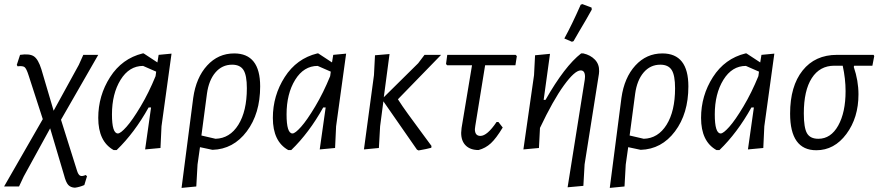

<svg xmlns="http://www.w3.org/2000/svg" viewBox="-52 -726 4291 938"><path d="M-32 185 157 -144 88 -357Q77 -392 67.5 -398.5Q58 -405 34 -402L30 -409L46 -458Q93 -465 114 -450.5Q135 -436 150 -388L210 -185L333 -409L355 -458H428L246 -141L324 107Q330 127 339 132Q348 137 367 129L373 135L360 178Q337 188 314 191Q293 190 281.5 177.5Q270 165 261 130L193 -99L64 136L41 185Z M503 7Q428 -35 428 -150Q428 -259 486 -349.5Q544 -440 645 -465H650L717 -421L723 -458L786 -464L737 -109L732 -3L657 4L686 -201H674Q605 -77 518 7ZM495 -167Q495 -74 524 -74Q537 -74 566 -106.5Q595 -139 635 -206Q675 -273 708 -354L711 -376L647 -404Q579 -404 537 -336Q495 -268 495 -167Z M835 192 892 -248Q906 -347 960 -406Q1014 -465 1092 -465Q1219 -465 1219 -304Q1219 -171 1153.5 -84Q1088 3 986 6L925 -7L913 78L907 185ZM959 -268 932 -64 1001 -48Q1071 -50 1112.5 -116.5Q1154 -183 1154 -295Q1154 -358 1137.5 -384Q1121 -410 1082 -410Q1033 -410 1000.5 -372Q968 -334 959 -268Z M1356 7Q1281 -35 1281 -150Q1281 -259 1339 -349.5Q1397 -440 1498 -465H1503L1570 -421L1576 -458L1639 -464L1590 -109L1585 -3L1510 4L1539 -201H1527Q1458 -77 1371 7ZM1348 -167Q1348 -74 1377 -74Q1390 -74 1419 -106.5Q1448 -139 1488 -206Q1528 -273 1561 -354L1564 -376L1500 -404Q1432 -404 1390 -336Q1348 -268 1348 -167Z M1726 4 1775 -359 1780 -456 1851 -462 1823 -251 1991 -417 2022 -458H2103L1892 -241Q1913 -208 1941 -169.5Q1969 -131 2005.5 -81.5Q2042 -32 2056 -13L2055 -4Q2033 2 1993 9L1985 5L1821 -231L1805 -109L1799 -3Z M2286 7Q2246 7 2223.5 -15Q2201 -37 2201 -77L2203 -101L2254 -407H2133L2127 -413L2133 -458H2467L2473 -452L2466 -407H2318L2270 -111L2268 -95Q2268 -62 2295 -62Q2328 -62 2374 -130H2383L2404 -103Q2372 -50 2346 -26Q2320 -2 2286 7Z M2785 -703 2793 -706 2838 -689 2839 -679Q2826 -655 2811 -629.5Q2796 -604 2778 -573.5Q2760 -543 2750 -525L2742 -522L2705 -538Q2741 -603 2785 -703ZM2635 -463 2604 -238H2613Q2707 -403 2787 -465H2798Q2833 -457 2854.5 -434.5Q2876 -412 2875 -378L2874 -365L2804 77L2798 182L2721 189L2805 -338L2806 -351Q2806 -382 2785 -382Q2756 -382 2703 -309Q2650 -236 2586 -101L2581 -3L2505 4L2557 -359L2562 -456Z M2927 192 2984 -248Q2998 -347 3052 -406Q3106 -465 3184 -465Q3311 -465 3311 -304Q3311 -171 3245.5 -84Q3180 3 3078 6L3017 -7L3005 78L2999 185ZM3051 -268 3024 -64 3093 -48Q3163 -50 3204.5 -116.5Q3246 -183 3246 -295Q3246 -358 3229.5 -384Q3213 -410 3174 -410Q3125 -410 3092.5 -372Q3060 -334 3051 -268Z M3448 7Q3373 -35 3373 -150Q3373 -259 3431 -349.5Q3489 -440 3590 -465H3595L3662 -421L3668 -458L3731 -464L3682 -109L3677 -3L3602 4L3631 -201H3619Q3550 -77 3463 7ZM3440 -167Q3440 -74 3469 -74Q3482 -74 3511 -106.5Q3540 -139 3580 -206Q3620 -273 3653 -354L3656 -376L3592 -404Q3524 -404 3482 -336Q3440 -268 3440 -167Z M3936 8Q3808 8 3808 -171Q3808 -305 3869 -381.5Q3930 -458 4037 -458H4216L4219 -452L4210 -405H4121L4119 -399Q4142 -332 4142 -265Q4142 -151 4083 -71.5Q4024 8 3936 8ZM3946 -48Q4007 -48 4043 -112.5Q4079 -177 4079 -281Q4079 -341 4065 -405H4024Q3953 -405 3914 -344.5Q3875 -284 3875 -172Q3875 -102 3890.5 -75Q3906 -48 3946 -48Z"/></svg>

Font: Alegreya Sans
Style: Italic
Weight: 400
Italic angle: -7°
Designer: Juan Pablo del Peral
Foundry: Huerta Tipografica
Version: Version 2.007